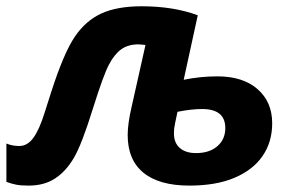

<svg xmlns="http://www.w3.org/2000/svg" viewBox="-49 -576 932 606"><path d="M530.8 -324.2Q583.5 -335 637.2 -335Q717.8 -335 763.9 -294.7Q810.1 -254.4 810.1 -187Q810.1 -127.9 779.8 -83.7Q749.5 -39.6 691.2 -14.9Q632.8 9.8 548.8 9.8Q453.6 9.8 403.8 -30.8Q354 -71.3 354 -149.9Q354 -185.5 366.2 -237.8L410.2 -434.1L388.2 -436Q355.5 -436 333.7 -420.4Q312 -404.8 294.7 -371.8Q277.3 -338.9 244.1 -232.9Q209 -119.6 183.8 -77.1Q158.7 -34.7 124.5 -12.5Q90.3 9.8 41 9.8Q16.1 9.8 1.7 6.8Q-12.7 3.9 -28.8 -2V-123Q-10.7 -115.2 12.2 -115.2Q37.1 -115.2 55.9 -140.4Q74.7 -165.5 91.8 -220.2L112.8 -286.1Q152.3 -408.7 187 -460Q221.7 -511.2 271.5 -533.7Q321.3 -556.2 397.9 -556.2Q498.5 -556.2 575.2 -527.8ZM588.9 -231.9Q555.2 -231.9 511.2 -223.1Q501.5 -178.7 500.7 -170.2Q500 -161.6 500 -154.8Q500 -125 518.6 -108.9Q537.1 -92.8 569.8 -92.8Q611.8 -92.8 637 -114.5Q662.1 -136.2 662.1 -171.9Q662.1 -231.9 588.9 -231.9Z"/></svg>

Font: Zoram GWebM
Style: Bold Italic
Weight: 700
Italic angle: -12°
Foundry: Ascender Corporation
Version: Version 1.000